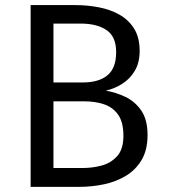

<svg xmlns="http://www.w3.org/2000/svg" viewBox="-20 -726 655 746"><path d="M553.3 -201.5Q553.3 -143.6 530.5 -104.9Q507.7 -66.2 469.5 -43.1Q431.3 -20 384.4 -10Q337.4 0 288.7 0H99V-706.2H272.8Q319 -706.2 363.6 -697.7Q408.2 -689.2 444.1 -669Q480 -648.7 501.3 -614.4Q522.6 -580 522.6 -528.2Q522.6 -482.6 503.8 -451Q485.1 -419.5 455.1 -400.5Q425.1 -381.5 391.3 -373.8Q430.3 -367.2 467.4 -349.5Q504.6 -331.8 529 -296.4Q553.3 -261 553.3 -201.5ZM431.3 -523.6Q431.3 -583.6 394.1 -609Q356.9 -634.4 292.8 -634.4H187.7V-405.6H301.5Q364.1 -405.6 397.7 -433.6Q431.3 -461.5 431.3 -523.6ZM459.5 -198.5Q459.5 -251.8 438.7 -280.8Q417.9 -309.7 383.6 -321Q349.2 -332.3 308.2 -332.3H187.7V-73.3H304.1Q339 -73.3 374.9 -82.8Q410.8 -92.3 435.1 -119.2Q459.5 -146.2 459.5 -198.5Z"/></svg>

Font: FiraCode Nerd Font
Style: Regular
Weight: 400
Designer: Carrois Corporate, Edenspiekermann AG, Nikita Prokopov
Foundry: Carrois Corporate, Edenspiekermann AG, Nikita Prokopov
Version: Version 6.002;Nerd Fonts 3.4.0